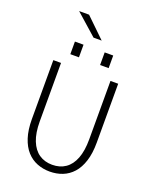

<svg xmlns="http://www.w3.org/2000/svg" viewBox="-191 -1172 1031 1288"><g transform="rotate(20 325.0 -528.0)"><path d="M326 11Q278 11 235.8 -5.5Q193.5 -22 161.8 -57Q130 -92 112 -147.5Q94 -203 94 -280V-700H149V-283Q149 -200.5 170.8 -146Q192.5 -91.5 232.2 -64.5Q272 -37.5 326 -37.5Q380.5 -37.5 420 -64.5Q459.5 -91.5 480.8 -146Q502 -200.5 502 -283V-700H557V-280Q557 -203 539.2 -147.5Q521.5 -92 490 -57Q458.5 -22 416.5 -5.5Q374.5 11 326 11ZM187.5 -866.5H249V-776.5H187.5ZM400 -866.5H461V-776.5H400ZM296 -934 144 -1068.5H215L354 -934Z"/></g></svg>

Font: Trispace Thin ExtraLight
Style: Regular
Weight: 250
Version: Version 1.210